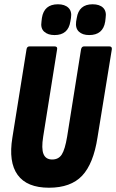

<svg xmlns="http://www.w3.org/2000/svg" viewBox="-20 -872 543 898"><path d="M209 6Q106 6 62.5 -54Q19 -114 38 -229L104 -641Q106 -655 118 -655H235Q250 -655 247 -641L182 -233Q173 -177 183.5 -151.5Q194 -126 224 -126Q254 -126 269 -149.5Q284 -173 294 -233L359 -641Q362 -655 373 -655H491Q505 -655 503 -641L436 -229Q417 -106 364 -50Q311 6 209 6ZM397 -708Q366 -708 349 -724Q332 -740 336 -771L339 -788Q349 -852 413 -852Q446 -852 462.5 -835.5Q479 -819 474 -788L472 -771Q462 -708 397 -708ZM235 -708Q204 -708 186.5 -724Q169 -740 174 -771L176 -788Q186 -852 251 -852Q283 -852 300 -835.5Q317 -819 312 -788L309 -771Q299 -708 235 -708Z"/></svg>

Font: Sofia Sans Extra Condensed Black
Style: Italic
Weight: 900
Italic angle: -9°
Version: Version 4.100